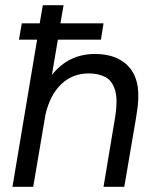

<svg xmlns="http://www.w3.org/2000/svg" viewBox="-20 -720 598 740"><path d="M28 0 123 -567H53L64 -630H133L145 -700H225L213 -630H379L369 -567H203L180 -431Q244 -512 346 -512Q438 -512 482.5 -455.5Q527 -399 507 -284L503 -258L459 0H379L422 -258Q435 -332 424 -370.5Q413 -409 386 -423Q359 -437 322 -437Q259 -437 215.5 -395Q172 -353 155 -277L108 0Z"/></svg>

Font: Figtree
Style: Italic
Weight: 400
Italic angle: -9.5°
Foundry: Erik Kennedy
Version: Version 2.001; ttfautohint (v1.8.4.7-5d5b);gftools[0.9.27]